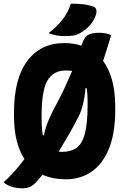

<svg xmlns="http://www.w3.org/2000/svg" viewBox="-26 -954 696 1043"><path d="M359 -934Q400 -934 428.5 -930.5Q457 -927 480 -919Q494 -914 497 -901.5Q500 -889 495 -873Q482 -838 461.5 -815.5Q441 -793 409 -774Q391 -764 373.5 -761Q356 -758 328 -758Q303 -758 282 -761.5Q261 -765 238 -774Q284 -810 313.5 -847.5Q343 -885 359 -934ZM323 -720Q374 -720 416 -706Q418 -710 419 -714Q431 -751 451 -763.5Q471 -776 515 -776Q549 -776 578 -763Q567 -727 556 -692Q545 -657 534 -623Q566 -580 583 -518Q600 -456 600 -374V-358Q600 -231 566 -147Q532 -63 471.5 -21.5Q411 20 331 20Q260 20 205 -5Q191 12 179 26Q167 40 156 49Q134 69 96 69Q65 69 38 60.5Q11 52 -6 36Q23 10 52.5 -23Q82 -56 107 -90Q79 -132 64.5 -191Q50 -250 50 -326V-342Q50 -527 122.5 -623.5Q195 -720 323 -720ZM200 -313Q200 -284 201.5 -261Q203 -238 207 -219H213Q219 -256 237 -299Q255 -342 295 -416Q310 -444 328.5 -484Q347 -524 366 -569Q351 -571 331 -571Q263 -571 231.5 -516Q200 -461 200 -324ZM402 -323Q378 -276 349.5 -226Q321 -176 293 -130Q301 -129 310 -129Q357 -129 388 -149.5Q419 -170 434.5 -226Q450 -282 450 -388V-401Q450 -442 445 -475H438Q436 -435 426 -393Q416 -351 402 -323Z"/></svg>

Font: Recursive Sn Csl St XBd
Style: Regular
Weight: 800
Version: Version 1.085;hotconv 1.1.0;makeotfexe 2.6.0; ttfautohint (v